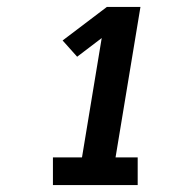

<svg xmlns="http://www.w3.org/2000/svg" viewBox="-20 -858 540 555"><path d="M133 -323V-403H217L274 -748L203 -694L161 -741L289 -838H386L314 -403H378V-323Z"/></svg>

Font: Iosevka SS04 Heavy
Style: Italic
Weight: 900
Italic angle: -9°
Monospace: yes
Designer: Belleve Invis
Foundry: Belleve Invis
Version: Version 19.0.0; ttfautohint (v1.8.4)